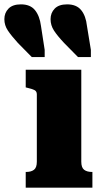

<svg xmlns="http://www.w3.org/2000/svg" viewBox="-87 -861 465 881"><path d="M312 -742 330 -632V-599H271L207 -664Q176 -697 160.5 -721Q145 -745 145 -773Q145 -802 164 -821.5Q183 -841 221 -841Q264 -841 285.5 -814.5Q307 -788 312 -742ZM101 -742 118 -632V-599H59L-5 -664Q-35 -697 -51 -721Q-67 -745 -67 -773Q-67 -802 -48 -821.5Q-29 -841 9 -841Q52 -841 73.5 -814.5Q95 -788 101 -742ZM286 -541V-119Q286 -92 299 -82Q312 -72 335 -72H337V0H31V-72H33Q56 -72 69 -82Q82 -92 82 -119V-428Q82 -442 71.5 -447.5Q61 -453 39 -458L31 -460V-541Z"/></svg>

Font: Roboto Serif ExtraBold
Style: Regular
Weight: 800
Designer: Greg Gazdowicz
Foundry: Commercial Type
Version: Version 1.008